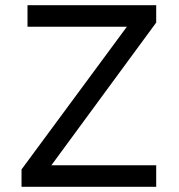

<svg xmlns="http://www.w3.org/2000/svg" viewBox="-20 -720 690 740"><path d="M63 0V-67L469 -617H86V-700H582V-633L178 -83H582V0Z"/></svg>

Font: Overpass
Style: Regular
Weight: 400
Designer: Delve Withrington, Dave Bailey, Thomas Jockin
Foundry: Delve Fonts LLC
Version: Version 4.000